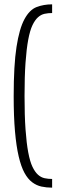

<svg xmlns="http://www.w3.org/2000/svg" viewBox="-20 -764 290 884"><path d="M93 -322Q93 -232 97.5 -168.5Q102 -105 110 -62.5Q118 -20 129.5 4Q141 28 155 40.5Q169 53 185.5 56.5Q202 60 220 60V100Q194 100 171 95Q148 90 128 75Q108 60 92.5 31.5Q77 3 66 -44Q55 -91 49 -159Q43 -227 43 -322Q43 -464 56 -548Q69 -632 92.5 -675.5Q116 -719 148.5 -731.5Q181 -744 220 -744V-704Q202 -704 185.5 -700.5Q169 -697 155 -684.5Q141 -672 129.5 -648Q118 -624 110 -581.5Q102 -539 97.5 -475.5Q93 -412 93 -322Z"/></svg>

Font: Combo
Style: Regular
Weight: 400
Designer: Eduardo Rodriguez Tunni
Foundry: Eduardo Rodriguez Tunni
Version: Version 1.001